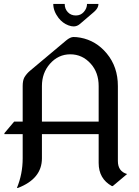

<svg xmlns="http://www.w3.org/2000/svg" viewBox="-20 -935 707 975"><path d="M250.5 -915H308.6Q308.6 -890.1 324.2 -873.5Q339.8 -856.4 365.2 -856.4Q389.6 -856.4 405.3 -874Q421.9 -892.6 421.9 -915H480Q480 -894 458 -875L386.2 -813.5Q371.6 -800.8 354 -800.8Q342.3 -800.8 327.6 -806.2Q297.9 -817.4 277.3 -843.8Q250.5 -878.9 250.5 -915ZM192.9 -317.4H481V-498Q481 -566.4 441.4 -610.8Q398.4 -659.2 336.9 -659.2Q275.9 -659.2 233.4 -610.8Q192.9 -564.5 192.9 -498ZM65.9 19.5Q95.2 -51.8 95.2 -130.9V-253.9H2.4V-258.8L51.8 -317.4H95.2V-498Q95.2 -526.9 104 -542.5Q115.2 -561 131.3 -574.7L315.9 -729.5Q336.9 -747.1 353.5 -747.1Q369.6 -747.1 388.2 -743.7Q467.8 -729 522 -663.6Q578.6 -595.7 578.6 -498V-117.2Q578.6 -64.5 625.5 -51.3L552.7 9.8H547.9Q481 -27.3 481 -107.4V-253.9H192.9V-130.9Q192.9 -27.3 70.8 19.5Z"/></svg>

Font: Gothica
Style: Book
Weight: 400
Designer: Wojciech Kalinowski "wmk69" (wmk69@o2.pl)
Foundry: Wojciech Kalinowski "wmk69" (wmk69@o2.pl)
Version: Version 2.1.0; 2021-05-14